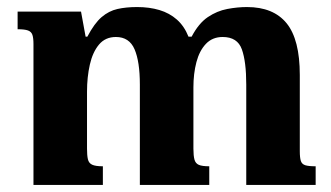

<svg xmlns="http://www.w3.org/2000/svg" viewBox="-20 -525 940 545"><path d="M272 0H75V-400Q75 -417 72 -426Q69 -435 59.5 -438.5Q50 -442 30 -442V-492H210L223 -421H228Q248 -459 268.5 -476.5Q289 -494 313.5 -499.5Q338 -505 369 -505Q404 -505 432.5 -496.5Q461 -488 482 -469.5Q503 -451 515 -421H524Q544 -459 570 -476.5Q596 -494 625 -499.5Q654 -505 681 -505Q756 -505 793.5 -459Q831 -413 831 -312V-96Q831 -77 834 -68Q837 -59 846.5 -56Q856 -53 876 -53V0H679V-285Q679 -350 666.5 -385Q654 -420 612 -420Q583 -420 564.5 -400.5Q546 -381 537.5 -348.5Q529 -316 529 -277V-103Q529 -83 532 -72Q535 -61 544.5 -57Q554 -53 574 -53V0H377V-285Q377 -350 362 -385Q347 -420 309 -420Q279 -420 261 -398.5Q243 -377 235 -341.5Q227 -306 227 -265V-103Q227 -84 229.5 -73Q232 -62 241.5 -57.5Q251 -53 272 -53Z"/></svg>

Font: Noto Serif Armenian
Style: Bold
Weight: 700
Version: Version 2.007